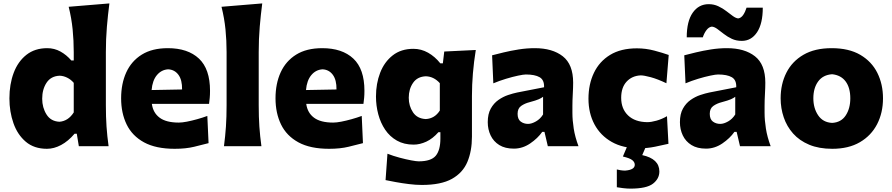

<svg xmlns="http://www.w3.org/2000/svg" viewBox="-20 -871 5314 1144"><path d="M259.8 15.6Q183.1 15.6 133.5 -26.6Q84 -68.8 60.1 -137.2Q36.1 -205.6 36.1 -284.7Q36.1 -369.1 61.5 -436.8Q86.9 -504.4 137.2 -544.2Q187.5 -584 261.7 -584Q303.7 -584 340.1 -564Q376.5 -543.9 404.8 -510.7H419.4V-560.5Q419.4 -629.4 412.8 -695.8Q406.2 -762.2 389.2 -830.6L631.8 -850.6Q623 -783.7 616.9 -711.4Q610.8 -639.2 610.8 -560.5V-244.6Q610.8 -173.8 614.7 -116.9Q618.7 -60.1 627 0H449.7L437.5 -74.2H424.3Q386.7 -29.8 344.2 -7.1Q301.8 15.6 259.8 15.6ZM334.5 -145.5Q386.7 -149.9 419.4 -201.2V-377.4Q402.3 -397.5 379.9 -408.4Q357.4 -419.4 335 -419.9Q283.2 -417.5 257.3 -377.9Q231.4 -338.4 231.4 -282.7Q231.4 -230 257.1 -189Q282.7 -147.9 334.5 -145.5Z M1021 15.6Q908.7 15.6 838.1 -22.9Q767.6 -61.5 734.6 -129.4Q701.7 -197.3 701.7 -285.2Q701.7 -372.6 732.4 -439.9Q763.2 -507.3 825 -545.7Q886.7 -584 980 -584Q1099.1 -584 1165.3 -522Q1231.4 -460 1231.4 -330.1Q1231.4 -306.2 1229.7 -288.1Q1228 -270 1225.6 -252H884.8Q892.1 -198.7 931.2 -169.7Q970.2 -140.6 1045.4 -140.6Q1064.9 -140.6 1094 -146.2Q1123 -151.9 1155.3 -160.9Q1187.5 -169.9 1215.3 -180.2L1222.7 -18.1Q1187 -8.8 1137.2 3.4Q1087.4 15.6 1021 15.6ZM1064.9 -337.9Q1065.9 -394.5 1043.2 -425.3Q1020.5 -456.1 981.9 -458Q941.9 -455.6 915 -423.6Q888.2 -391.6 883.3 -334.5Z M1314.5 0Q1322.3 -60.1 1326.2 -116.9Q1330.1 -173.8 1330.1 -244.6V-560.5Q1330.1 -629.4 1323.5 -695.8Q1316.9 -762.2 1299.8 -830.6L1542.5 -850.6Q1533.7 -783.7 1527.6 -711.4Q1521.5 -639.2 1521.5 -560.5V-244.6Q1521.5 -173.8 1525.4 -116.9Q1529.3 -60.1 1537.6 0Z M1940.9 15.6Q1828.6 15.6 1758.1 -22.9Q1687.5 -61.5 1654.5 -129.4Q1621.6 -197.3 1621.6 -285.2Q1621.6 -372.6 1652.3 -439.9Q1683.1 -507.3 1744.9 -545.7Q1806.6 -584 1899.9 -584Q2019 -584 2085.2 -522Q2151.4 -460 2151.4 -330.1Q2151.4 -306.2 2149.7 -288.1Q2147.9 -270 2145.5 -252H1804.7Q1812 -198.7 1851.1 -169.7Q1890.1 -140.6 1965.3 -140.6Q1984.9 -140.6 2013.9 -146.2Q2043 -151.9 2075.2 -160.9Q2107.4 -169.9 2135.3 -180.2L2142.6 -18.1Q2106.9 -8.8 2057.1 3.4Q2007.3 15.6 1940.9 15.6ZM1984.9 -337.9Q1985.8 -394.5 1963.1 -425.3Q1940.4 -456.1 1901.9 -458Q1861.8 -455.6 1835 -423.6Q1808.1 -391.6 1803.2 -334.5Z M2493.7 231Q2457.5 231 2416.3 225.8Q2375 220.7 2338.1 213.9Q2301.3 207 2277.3 202.1L2288.6 44.9Q2322.3 58.1 2360.6 68.4Q2398.9 78.6 2430.2 84.5Q2461.4 90.3 2474.6 90.3Q2548.3 90.3 2576.2 57.1Q2604 23.9 2604 -45.4V-83.5H2592.3Q2558.6 -44.9 2520.3 -27.1Q2481.9 -9.3 2444.3 -9.3Q2387.2 -9.3 2345 -33.2Q2302.7 -57.1 2275.1 -97.9Q2247.6 -138.7 2233.9 -189.9Q2220.2 -241.2 2220.2 -295.9Q2220.2 -373 2245.1 -437.5Q2270 -502 2319.8 -541Q2369.6 -580.1 2443.4 -580.1Q2489.7 -580.1 2530.8 -556.9Q2571.8 -533.7 2603.5 -493.7H2618.7L2627 -564L2814.9 -573.2Q2792 -431.2 2792 -299.3V-56.6Q2792 28.8 2764.9 93.5Q2737.8 158.2 2672.9 194.6Q2607.9 231 2493.7 231ZM2517.1 -161.6Q2570.3 -164.6 2600.6 -212.4V-375.5Q2564.9 -415 2517.6 -416.5Q2466.8 -414.6 2441.2 -377.4Q2415.5 -340.3 2415.5 -288.6Q2415.5 -239.7 2440.7 -201.9Q2465.8 -164.1 2517.1 -161.6Z M3041.5 14.6Q2989.3 14.6 2954.8 -6.8Q2920.4 -28.3 2903.3 -64.2Q2886.2 -100.1 2886.2 -143.1Q2886.2 -191.9 2904.1 -223.9Q2921.9 -255.9 2949.7 -275.4Q2977.5 -294.9 3007.6 -304.9Q3037.6 -314.9 3061.5 -319.8L3221.7 -351.1Q3223.6 -394.5 3195.3 -410.9Q3167 -427.2 3113.3 -427.2Q3099.6 -427.2 3067.1 -420.4Q3034.7 -413.6 2994.9 -401.6Q2955.1 -389.6 2919.4 -374.5L2912.1 -541.5Q2939.9 -548.8 2981.2 -558.8Q3022.5 -568.8 3070.6 -576.4Q3118.7 -584 3166.5 -584Q3271.5 -584 3333.3 -535.6Q3395 -487.3 3395 -378.4Q3395 -350.6 3392.8 -310.8Q3390.6 -271 3390.6 -240.2V-198.7Q3390.6 -154.8 3398.4 -105Q3406.2 -55.2 3426.8 0H3244.1L3224.1 -85.4H3210.9Q3184.1 -46.9 3138.7 -16.1Q3093.3 14.6 3041.5 14.6ZM3126.5 -132.8Q3147.5 -132.8 3173.3 -147.5Q3199.2 -162.1 3215.8 -189V-294.4Q3206.5 -287.1 3190.4 -279.8Q3174.3 -272.5 3133.8 -261.7Q3106.9 -254.9 3085.4 -240Q3064 -225.1 3064 -192.9Q3064 -160.6 3082.5 -146.7Q3101.1 -132.8 3126.5 -132.8Z M3787.6 12.7Q3691.9 12.7 3624.8 -25.4Q3557.6 -63.5 3522 -130.1Q3486.3 -196.8 3486.3 -282.7Q3486.3 -369.1 3518.8 -437Q3551.3 -504.9 3615.2 -543.9Q3679.2 -583 3774.9 -583Q3828.1 -583 3878.4 -569.6Q3928.7 -556.2 3964.4 -543.5L3950.7 -375Q3897 -400.4 3857.2 -411.1Q3817.4 -421.9 3797.4 -421.9Q3745.6 -419.4 3713.4 -384.5Q3681.2 -349.6 3681.2 -288.1Q3681.2 -222.7 3722.2 -183.3Q3763.2 -144 3836.9 -143.1Q3859.9 -143.1 3891.8 -152.1Q3923.8 -161.1 3954.1 -178.7L3962.9 -14.2Q3929.7 -6.3 3882.8 3.2Q3835.9 12.7 3787.6 12.7ZM3735.8 252.9Q3716.3 252.9 3692.1 250Q3668 247.1 3655.3 244.6V138.7Q3663.6 141.1 3677.7 143.3Q3691.9 145.5 3704.6 145.5Q3762.2 141.1 3762.2 110.8Q3762.2 95.2 3747.6 83.3Q3732.9 71.3 3691.4 61.5L3731.4 -33.2H3829.6V0L3806.6 53.2Q3908.7 75.2 3908.7 150.9Q3908.7 193.8 3870.6 223.4Q3832.5 252.9 3735.8 252.9Z M4186.5 14.6Q4134.3 14.6 4099.9 -6.8Q4065.4 -28.3 4048.3 -64.2Q4031.2 -100.1 4031.2 -143.1Q4031.2 -191.9 4049.1 -223.9Q4066.9 -255.9 4094.7 -275.4Q4122.6 -294.9 4152.6 -304.9Q4182.6 -314.9 4206.5 -319.8L4366.7 -351.1Q4368.7 -394.5 4340.3 -410.9Q4312 -427.2 4258.3 -427.2Q4244.6 -427.2 4212.2 -420.4Q4179.7 -413.6 4139.9 -401.6Q4100.1 -389.6 4064.5 -374.5L4057.1 -541.5Q4085 -548.8 4126.2 -558.8Q4167.5 -568.8 4215.6 -576.4Q4263.7 -584 4311.5 -584Q4416.5 -584 4478.3 -535.6Q4540 -487.3 4540 -378.4Q4540 -350.6 4537.8 -310.8Q4535.6 -271 4535.6 -240.2V-198.7Q4535.6 -154.8 4543.5 -105Q4551.3 -55.2 4571.8 0H4389.2L4369.1 -85.4H4356Q4329.1 -46.9 4283.7 -16.1Q4238.3 14.6 4186.5 14.6ZM4271.5 -132.8Q4292.5 -132.8 4318.4 -147.5Q4344.2 -162.1 4360.8 -189V-294.4Q4351.6 -287.1 4335.4 -279.8Q4319.3 -272.5 4278.8 -261.7Q4252 -254.9 4230.5 -240Q4209 -225.1 4209 -192.9Q4209 -160.6 4227.5 -146.7Q4246.1 -132.8 4271.5 -132.8ZM4399.9 -627.4Q4366.7 -627.4 4340.6 -639.6Q4314.5 -651.9 4293.2 -668.5Q4272 -685.1 4254.6 -698Q4237.3 -710.9 4221.7 -712.4Q4203.6 -710.4 4189.5 -691.7Q4175.3 -672.9 4167.5 -648.4H4071.8Q4071.8 -744.1 4107.4 -795.2Q4143.1 -846.2 4202.6 -846.2Q4233.4 -846.2 4259.5 -834Q4285.6 -821.8 4307.1 -805.2Q4328.6 -788.6 4346.4 -775.6Q4364.3 -762.7 4378.4 -761.2Q4395.5 -763.7 4408 -781.7Q4420.4 -799.8 4428.2 -825.2H4524.9Q4524.9 -730 4490.7 -678.7Q4456.5 -627.4 4399.9 -627.4Z M4939 15.6Q4859.4 15.6 4801.3 -8.8Q4743.2 -33.2 4705.6 -75.4Q4668 -117.7 4649.7 -171.9Q4631.3 -226.1 4631.3 -285.2Q4631.3 -370.1 4665.5 -437.7Q4699.7 -505.4 4767.3 -544.7Q4835 -584 4935.1 -584Q5038.1 -584 5106 -544.2Q5173.8 -504.4 5207.5 -436.8Q5241.2 -369.1 5241.2 -285.2Q5241.2 -199.2 5206.1 -131.1Q5170.9 -63 5103.5 -23.7Q5036.1 15.6 4939 15.6ZM4938 -138.7Q4991.7 -141.6 5019 -183.1Q5046.4 -224.6 5046.4 -285.2Q5046.4 -348.1 5018.6 -385.7Q4990.7 -423.3 4938 -428.7Q4883.3 -424.8 4854.7 -385.5Q4826.2 -346.2 4826.2 -285.2Q4826.2 -226.6 4854.7 -184.1Q4883.3 -141.6 4938 -138.7Z"/></svg>

Font: Pinar DS1 ExtraBold
Style: Regular
Weight: 800
Designer: Amin Abedi
Version: Version 3.000